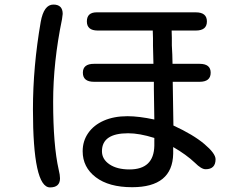

<svg xmlns="http://www.w3.org/2000/svg" viewBox="-20 -776 1040 845"><path d="M214.8 -755.9Q255.9 -755.9 255.9 -714.8L252.9 -691.4Q213.9 -502.9 213.9 -328.1Q213.9 -136.7 238.3 -29.3Q244.1 -5.9 244.1 8.8Q244.1 48.8 200.2 48.8Q125 48.8 125 -294.9Q125 -482.4 159.2 -679.7Q172.9 -755.9 214.8 -755.9ZM344.7 -456.1Q344.7 -495.1 393.6 -495.1H655.3L653.3 -575.2V-608.4L652.3 -641.6H410.2Q362.3 -641.6 362.3 -681.6Q362.3 -721.7 405.3 -721.7H841.8Q890.6 -721.7 890.6 -681.6Q890.6 -641.6 841.8 -641.6H735.4L736.3 -609.4V-576.2L738.3 -536.1L739.3 -495.1H858.4Q907.2 -495.1 907.2 -456.1Q907.2 -416 858.4 -416H740.2L743.2 -223.6Q830.1 -183.6 878.9 -142.6Q928.7 -100.6 928.7 -75.2Q928.7 -31.2 884.8 -31.2Q866.2 -31.2 837.9 -59.6Q799.8 -95.7 742.2 -128.9V-99.6Q739.3 47.9 561.5 47.9Q459 47.9 401.4 3.9Q343.8 -40 343.8 -110.4Q343.8 -155.3 368.2 -190.4Q392.6 -225.6 437 -245.1Q481.4 -264.6 541 -264.6Q590.8 -264.6 659.2 -250L657.2 -383.8V-416H393.6Q344.7 -416 344.7 -456.1ZM543.9 -189.5Q428.7 -189.5 428.7 -110.4Q428.7 -75.2 461.9 -52.7Q495.1 -30.3 549.8 -30.3Q657.2 -30.3 659.2 -134.8V-168.9Q593.8 -189.5 543.9 -189.5Z"/></svg>

Font: FakePearl
Style: Regular
Weight: 400
Version: Version 1.2